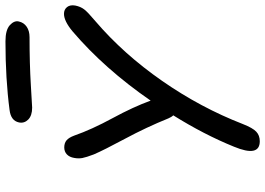

<svg xmlns="http://www.w3.org/2000/svg" viewBox="-156 -814 984 713"><g transform="rotate(-90 336.5 -458.0)"><path d="M293 -831.1Q263.2 -831.1 248.5 -845.7Q233.9 -860.4 237.8 -879.9Q244.1 -910.2 284.2 -915Q399.4 -930.2 539.1 -930.2Q581.1 -930.2 598.9 -914.1Q616.7 -897.9 612.8 -880.9Q608.9 -862.3 593.5 -851.6Q578.1 -840.8 554.2 -840.8Q456.1 -840.8 375.5 -835.9Q294.9 -831.1 293 -831.1ZM168 14.2Q107.9 14.2 147.9 -82Q192.9 -192.9 264.2 -307.1Q257.8 -313.5 252.9 -325.2Q219.7 -407.2 177.2 -486.3Q134.8 -565.4 119.1 -602.1Q108.4 -630.4 105.7 -644.5Q103 -658.7 106 -674.8Q108.9 -692.4 119.1 -702.1Q129.4 -711.9 145 -711.9Q161.1 -711.9 171.4 -703.4Q181.6 -694.8 189 -674.8Q211.4 -610.4 253.7 -532.5Q295.9 -454.6 318.8 -391.1Q437.5 -563 576.2 -681.2Q614.3 -712.9 641.1 -712.9Q657.2 -712.9 666.3 -701.4Q675.3 -689.9 671.9 -670.9Q668 -651.4 657.7 -637.9Q647.5 -624.5 613.8 -596.2Q491.7 -491.7 392.1 -348.4Q292.5 -205.1 231.9 -48.8Q217.3 -11.7 203.4 1.2Q189.5 14.2 168 14.2Z"/></g></svg>

Font: Shantell Sans Normal
Style: Italic
Weight: 400
Italic angle: -11.31°
Designer: Stephen Nixon, Anya Danilova, Shantell Martin
Foundry: Arrow Type
Version: Version 1.006;[559af2be0]